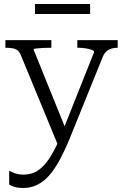

<svg xmlns="http://www.w3.org/2000/svg" viewBox="-20 -710 617 961"><path d="M155 -690H431V-640H155ZM318 -42 307 -9 270 16 83 -437Q77 -451 67 -458.5Q57 -466 42.5 -468.5Q28 -471 8 -471H7V-509H237V-471H235Q216 -471 195.5 -470Q175 -469 161.5 -467.5Q148 -466 148 -462ZM329 -17Q303 46 277 93.5Q251 141 223.5 171Q196 201 164.5 216Q133 231 95 231Q71 231 53.5 225.5Q36 220 26 214V145Q29 146 39 151Q49 156 64 160Q79 164 97 164Q122 164 145 156Q168 148 191.5 126Q215 104 239.5 62.5Q264 21 290 -44L296 -60L451 -449Q451 -456 439 -460.5Q427 -465 408.5 -468Q390 -471 370 -471H367V-509H569V-471Q554 -471 540 -467.5Q526 -464 514.5 -454.5Q503 -445 495 -427Z"/></svg>

Font: Roboto Serif 36pt Light
Style: Regular
Weight: 300
Designer: Greg Gazdowicz
Foundry: Commercial Type
Version: Version 1.008